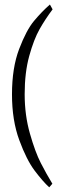

<svg xmlns="http://www.w3.org/2000/svg" viewBox="-20 -633 265 836"><path d="M197.3 -613.3Q162.1 -582.5 128.4 -542.2Q94.7 -502 63.5 -419.9Q32.2 -337.9 32.2 -222.2Q32.2 -108.9 64 -22.7Q95.7 63.5 131.3 110.6Q167 157.7 194.3 182.6L208 167Q182.1 124.5 157.7 76.9Q133.3 29.3 110.4 -51Q87.4 -131.3 87.4 -222.7Q87.4 -317.4 107.4 -389.6Q127.4 -461.9 152.3 -505.9Q177.2 -549.8 209 -592.3Z"/></svg>

Font: Neuton ExtraLight
Style: Regular
Weight: 275
Designer: Brian M Zick
Foundry: Brian M Zick
Version: Version 1.560